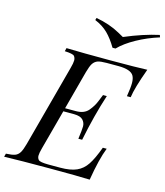

<svg xmlns="http://www.w3.org/2000/svg" viewBox="-167 -1023 964 1123"><g transform="rotate(15 315.0 -462.0)"><path d="M-35.2 0 -29.8 -20Q6.3 -21.5 23.9 -27.8Q41.5 -34.2 52.2 -51.3Q63 -68.4 73.2 -106L206.1 -602.1Q214.8 -633.8 214.8 -649.4Q214.8 -665 206.1 -675.8Q197.3 -686 147.9 -688L152.8 -708Q251 -705.1 417 -705.1Q583 -705.1 642.1 -708Q597.2 -585 589.8 -527.8H566.9Q575.7 -581.5 575.7 -609.4Q575.7 -636.7 566.4 -653.3Q548.3 -684.6 475.1 -685.1H401.9Q366.2 -685.1 348.6 -679.2Q331.1 -672.9 319.8 -656.2Q309.1 -639.6 298.8 -602.1L235.8 -366.2H301.8Q351.6 -366.2 376.5 -396Q401.4 -425.8 413.6 -457Q425.8 -488.3 430.2 -498H453.1Q410.6 -367.2 379.9 -213.9H356.9Q364.7 -268.6 364.7 -290.5Q364.7 -312.5 349.6 -329.1Q334.5 -345.7 295.9 -346.2H230.5L166 -106Q157.2 -74.2 157.2 -58.6Q157.2 -43 166.5 -33.2Q175.8 -23.4 225.1 -22.9H297.9Q360.4 -22.9 397.5 -39.6Q434.6 -56.2 458.5 -92.8Q482.9 -129.4 508.8 -200.2H532.2Q504.4 -130.4 482.9 0Q415 -2.9 238.3 -2.9Q61.5 -2.9 -35.2 0ZM276.9 -923.8Q358.4 -909.2 421.9 -874Q446.3 -860.4 454.1 -856Q565.9 -903.3 660.2 -923.8L665 -910.2Q592.8 -887.7 530.3 -853Q467.8 -818.4 430.2 -779.8H412.1Q383.8 -828.1 352.1 -859.4Q320.3 -890.6 272.9 -910.2Z"/></g></svg>

Font: PlayfairDisplay-Italic
Style: Italic
Weight: 400
Italic angle: -14°
Designer: Claus Eggers Sørensen
Foundry: Claus Eggers Sørensen
Version: Version 1.002;PS 001.002;hotconv 1.0.70;makeotf.lib2.5.58329